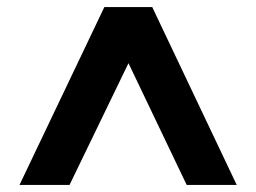

<svg xmlns="http://www.w3.org/2000/svg" viewBox="-20 -720 722 541"><path d="M35 -199 274 -700H409L647 -199H506L342 -542L176 -199Z"/></svg>

Font: DM Sans ExtraBold
Style: Regular
Weight: 800
Designer: Colophon Foundry, Jonny Pinhorn
Foundry: Colophon Foundry
Version: Version 4.004; ttfautohint (v1.8.4.7-5d5b)